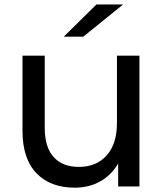

<svg xmlns="http://www.w3.org/2000/svg" viewBox="-20 -838 732 863"><path d="M266.7 -673.3 413.3 -817.8H533.3L354.4 -673.3ZM606.7 0H511.1V-103.3Q481.1 -51.1 430.6 -22.8Q380 5.6 315.6 5.6Q206.7 5.6 143.9 -59.4Q81.1 -124.4 81.1 -250V-587.8H181.1V-263.3Q181.1 -176.7 221.1 -132.2Q261.1 -87.8 334.4 -87.8Q413.3 -87.8 459.4 -139.4Q505.6 -191.1 505.6 -284.4V-587.8H606.7Z"/></svg>

Font: Paperlogy 5 Medium
Style: Regular
Weight: 500
Designer: redesigned by Lee Juim, glyphs from Gmarket Sans & Montserrat
Foundry: PT&
Version: Version 1.001